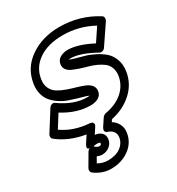

<svg xmlns="http://www.w3.org/2000/svg" viewBox="-200 -701 1004 1090"><g transform="rotate(-30 302.0 -155.5)"><path d="M2 -79.1 82 -206.1Q85.4 -211.4 90.6 -215.3Q95.7 -219.2 103.8 -220.7Q111.8 -222.2 120.1 -215.8Q208.5 -152.8 293.9 -152.8Q297.4 -152.8 302.7 -153.3Q308.1 -153.8 309.1 -153.8Q302.2 -158.2 282.5 -163.8Q262.7 -169.4 239.7 -176Q216.8 -182.6 189.7 -192.1Q162.6 -201.7 139.2 -217Q115.7 -232.4 97.2 -252.7Q78.6 -272.9 70.1 -303.5Q61.5 -334 66.9 -371.1Q81.5 -467.3 162.1 -522.7Q242.7 -578.1 354 -578.1Q486.8 -578.1 596.2 -508.8Q604.5 -503.9 605.5 -493.7Q606.4 -483.4 601.1 -475.1L515.1 -348.1Q509.3 -339.4 498.3 -336.2Q487.3 -333 480 -337.9Q382.3 -392.1 320.8 -392.1Q317.9 -392.1 313.7 -391.6Q309.6 -391.1 309.1 -391.1Q316.4 -386.2 342 -378.9Q367.7 -371.6 396.2 -364Q424.8 -356.4 457 -340.3Q489.3 -324.2 513.4 -303.7Q537.6 -283.2 551 -248.5Q564.5 -213.9 558.1 -170.9Q546.9 -95.7 491 -44.2Q435.1 7.3 352.1 24.9L342.8 39.1Q367.7 54.2 379.6 78.9Q391.6 103.5 387.2 132.8Q378.4 193.8 327.9 230.5Q277.3 267.1 209 267.1Q152.3 267.1 102.1 230Q95.2 224.6 94.2 215.1Q93.3 205.6 97.2 199.2L145 117.2Q151.9 106.9 161.1 104Q161.1 104 153.3 102.5Q139.6 96.7 155.8 70.8L184.1 27.8Q77.6 10.3 4.9 -47.9Q-1.5 -52.7 -2.2 -62.3Q-2.9 -71.8 2 -79.1ZM56.2 -77.1Q128.9 -25.4 230 -18.1Q247.6 -16.6 251.7 -7.6Q255.9 1.5 251 9.8L246.1 18.1L223.1 53.2Q250 55.7 265.6 71.3Q281.2 86.9 277.8 112.8Q274.4 138.7 253.2 155.3Q231.9 171.9 205.1 171.9Q188 171.9 171.9 164.1L151.9 199.2Q183.1 216.8 215.8 216.8Q268.1 216.8 299.8 193.6Q331.5 170.4 336.9 132.8Q339.4 113.3 328.9 97.9Q318.4 82.5 295.9 75.2Q270 66.9 286.1 39.1L317.9 -8.8Q326.2 -19 337.9 -22Q410.2 -34.7 454.3 -73.7Q498.5 -112.8 507.8 -170.9Q511.7 -200.2 502.9 -222.9Q494.1 -245.6 476.1 -259.3Q458 -272.9 434.1 -283.9Q410.2 -294.9 384.3 -301.8Q358.4 -308.6 334.2 -316.9Q310.1 -325.2 291.3 -333.7Q272.5 -342.3 262.2 -356.9Q252 -371.6 254.9 -391.1Q258.8 -417.5 281.2 -429.7Q303.7 -441.9 329.1 -441.9Q395 -441.9 488.8 -393.1L544.9 -477.1Q453.1 -527.8 347.2 -527.8Q250.5 -527.8 189.2 -485.8Q127.9 -443.8 117.2 -371.1Q112.3 -337.9 124.3 -313.5Q136.2 -289.1 158.9 -275.1Q181.6 -261.2 209.7 -251.2Q237.8 -241.2 266.4 -233.2Q294.9 -225.1 317.9 -215.8Q340.8 -206.5 354 -190.7Q367.2 -174.8 363.8 -152.8Q361.8 -138.2 353.5 -127.7Q345.2 -117.2 333 -112.1Q320.8 -106.9 309.8 -105Q298.8 -103 287.1 -103Q198.7 -103 107.9 -159.2ZM184.1 106Q189.9 112.3 198.2 117.2Q206.5 122.1 211.9 122.1Q218.8 122.1 222.2 120.6Q225.6 119.1 226.6 117.4Q227.5 115.7 228 112.8Q228 109.4 227.8 108.2Q227.5 106.9 223.4 105Q219.2 103 210 103Q198.7 103 184.1 106Z"/></g></svg>

Font: Trueno ExtraBold Outline
Style: Italic
Weight: 800
Width: 6
Designer: Julieta Ulanovsky
Foundry: Julieta Ulanovsky
Version: Version 3.001b | FøM Fix